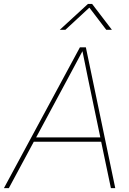

<svg xmlns="http://www.w3.org/2000/svg" viewBox="-53 -972 667 992"><path d="M-32.7 0 359.9 -727.5H390.6L542.5 0H520L469.7 -239.7H121.6L-7.3 0ZM133.8 -262.2H465.3L402.3 -563.5Q395 -599.6 387.7 -635.5Q380.4 -671.4 373 -707.5Q353.5 -671.4 334.5 -635.5Q315.4 -599.6 295.9 -563.5ZM284.7 -817.9H255.9L256.3 -818.4L401.4 -951.7H422.9L524.9 -818.4L524.4 -817.9H496.1L408.7 -932.6Z"/></svg>

Font: Inter Display Thin
Style: Italic
Weight: 100
Italic angle: -9.39999°
Designer: Rasmus Andersson
Foundry: rsms
Version: Version 4.000;git-a52131595